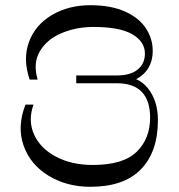

<svg xmlns="http://www.w3.org/2000/svg" viewBox="-20 -720 687 738"><path d="M429.8 -430Q509.2 -430 548.1 -381.3Q587 -332.6 587 -258.5Q587 -136.4 521.6 -69.2Q456.2 -2 327 -2Q236 -2 166 -45Q96 -88 70.5 -161Q45 -234 78 -318H108.8Q86.9 -257.1 110.8 -203.4Q134.6 -149.8 195.1 -117.8Q255.5 -85.9 336.4 -85.9Q453.4 -85.9 505.2 -136.4Q557 -186.9 557 -268.2Q557 -333.2 525.1 -366.6Q493.1 -400 429.8 -400H273V-430ZM273 -400V-430H429.8Q481.9 -430 509.4 -452.9Q537 -475.8 537 -513.4Q537 -560.4 488.4 -588.4Q439.9 -616.4 339.4 -616.4Q273.2 -616.4 216.6 -592.6Q160 -568.8 133 -522.6Q106 -476.5 124.8 -414H94Q67 -493 91.5 -559Q116 -625 180 -662.5Q244 -700 327 -700Q406.9 -700 461.1 -675.4Q515.2 -650.8 541.1 -610.8Q567 -570.9 567 -525Q567 -485.4 549.2 -457.1Q531.4 -428.9 500.2 -414.4Q469.1 -400 429.8 -400Z"/></svg>

Font: Space Cowgirl
Style: Regular
Weight: 400
Designer: Valery Marier
Foundry: Valery Marier
Version: Version 1.000